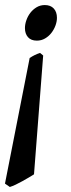

<svg xmlns="http://www.w3.org/2000/svg" viewBox="-46 -474 278 756"><path d="M52.2 -363.3Q52.2 -378.4 57.9 -394.5Q63.5 -410.6 73.7 -423.8Q84 -437 98.4 -445.6Q112.8 -454.1 130.4 -454.1Q153.3 -454.1 165.8 -440.4Q178.2 -426.8 178.2 -403.8Q178.2 -389.2 172.4 -373.3Q166.5 -357.4 156.2 -344.2Q146 -331.1 131.3 -322.5Q116.7 -314 99.1 -314Q76.2 -314 64.2 -327.6Q52.2 -341.3 52.2 -363.3ZM87.9 212.4Q79.6 217.8 67.1 225.1Q54.7 232.4 41.5 239.7Q28.3 247.1 15.4 253.2Q2.4 259.3 -7.3 262.2L-26.4 249L70.8 -245.6Q90.3 -258.8 111.8 -265.6L124 -255.4Z"/></svg>

Font: Gentium Book Basic
Style: Italic
Weight: 400
Italic angle: -8°
Designer: J. Victor Gaultney and Annie Olsen
Foundry: SIL International
Version: Version 1.102; 2013; Maintenance release